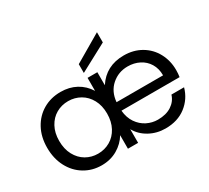

<svg xmlns="http://www.w3.org/2000/svg" viewBox="-151 -1031 1403 1290"><g transform="rotate(-30 550.0 -386.5)"><path d="M1051 -243H600Q605 -187 632 -147.5Q659 -108 699 -88Q739 -68 783 -68Q847 -68 889 -95.5Q931 -123 945 -169H1043Q1021 -90 957 -40.5Q893 9 798 9Q731 9 674.5 -22Q618 -53 589 -106V0H510V-105Q480 -54 426 -22.5Q372 9 303 9Q230 9 170.5 -27Q111 -63 77 -128Q43 -193 43 -276Q43 -360 77.5 -423.5Q112 -487 172 -522Q232 -557 308 -557Q375 -557 427.5 -528.5Q480 -500 513 -447V-548H589V-447Q660 -557 798 -557Q874 -557 932.5 -522.5Q991 -488 1023 -428.5Q1055 -369 1055 -297Q1055 -268 1051 -243ZM784 -480Q712 -480 659.5 -434Q607 -388 600 -309H961Q961 -362 937.5 -400.5Q914 -439 873.5 -459.5Q833 -480 784 -480ZM507 -275Q507 -337 482 -383Q457 -429 414.5 -453.5Q372 -478 321 -478Q270 -478 228 -454Q186 -430 161 -384Q136 -338 136 -276Q136 -213 161 -166.5Q186 -120 228 -95.5Q270 -71 321 -71Q372 -71 414.5 -95.5Q457 -120 482 -166.5Q507 -213 507 -275ZM721 -703 508 -589V-657L721 -782Z"/></g></svg>

Font: Poppins A&M
Style: Regular-A&M
Weight: 400
Designer: Ninad Kale (Devanagari), Jonny Pinhorn (Latin)
Foundry: Indian Type Foundry
Version: 4.004